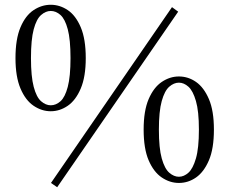

<svg xmlns="http://www.w3.org/2000/svg" viewBox="-20 -758 963 806"><path d="M193 -291Q155 -291 121 -314Q87 -337 66 -386.5Q45 -436 45 -514Q45 -594 66 -643.5Q87 -693 121 -715.5Q155 -738 193 -738Q231 -738 264.5 -715.5Q298 -693 319 -643.5Q340 -594 340 -514Q340 -436 319 -386.5Q298 -337 264.5 -314Q231 -291 193 -291ZM193 -316Q215 -316 234 -333Q253 -350 264.5 -393.5Q276 -437 276 -514Q276 -592 264.5 -635Q253 -678 234 -695Q215 -712 193 -712Q172 -712 152.5 -695Q133 -678 121.5 -635Q110 -592 110 -514Q110 -437 121.5 -393.5Q133 -350 152.5 -333Q172 -316 193 -316ZM731 10Q693 10 659 -13Q625 -36 604 -85Q583 -134 583 -214Q583 -293 604 -342Q625 -391 659 -414Q693 -437 731 -437Q770 -437 803 -414Q836 -391 857 -342Q878 -293 878 -214Q878 -134 857 -85Q836 -36 803 -13Q770 10 731 10ZM731 -16Q752 -16 771 -33Q790 -50 802.5 -93Q815 -136 815 -214Q815 -291 802.5 -334Q790 -377 771 -394Q752 -411 731 -411Q710 -411 690.5 -394Q671 -377 659 -334Q647 -291 647 -214Q647 -136 659 -93Q671 -50 690.5 -33Q710 -16 731 -16ZM220 28 194 10 702 -728 728 -709Z"/></svg>

Font: Early Summer Mincho
Style: Regular
Weight: 400
Designer: GuiWonder
Version: Version 1.002